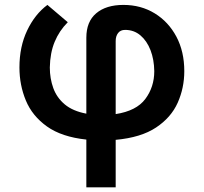

<svg xmlns="http://www.w3.org/2000/svg" viewBox="-20 -573 846 797"><path d="M460.2 204.5H338.4V6.4Q235.8 -4.6 174.9 -48.1Q114 -91.6 87.4 -155.7Q60.7 -219.8 60.7 -293Q60.7 -379.6 92.9 -446.9Q125 -514.2 176.8 -552.6L261.4 -480.8Q225.9 -445.3 206.9 -399.3Q187.9 -353.3 186.8 -293Q186.8 -247.2 201.2 -207.4Q215.6 -167.6 248.8 -139.7Q282 -111.9 338.4 -101.2V-416.5Q338.4 -483.3 379.4 -517.9Q420.5 -552.6 492.2 -552.6Q565 -552.6 622.2 -517.6Q679.3 -482.6 712.2 -420.8Q745 -359 745 -277.7Q745 -208.1 717.7 -146.7Q690.3 -85.2 627.8 -43.7Q565.3 -2.1 460.2 7.5ZM460.2 -99.4Q546.2 -112.6 583.3 -162.3Q620.4 -212 620.4 -277.7Q619.7 -326 604.8 -364.7Q589.8 -403.4 563 -426.1Q536.2 -448.9 499.3 -448.9Q480.1 -448.9 470.2 -435.9Q460.2 -422.9 460.2 -402.7Z"/></svg>

Font: Linik Sans SemiBold
Style: Regular
Weight: 600
Designer: Rasmus Andersson (font), Cristiano Sobral (main changes)
Foundry: rsms
Version: Version 3.018;June 1, 2022;FontCreator 14.0.0.2814 64-bit; t